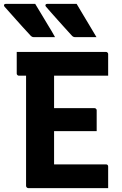

<svg xmlns="http://www.w3.org/2000/svg" viewBox="-57 -967 627 987"><path d="M124 -947Q143 -917 159 -889Q175 -861 192 -834Q209 -807 226 -776Q209 -776 195 -776Q181 -776 163.5 -776Q146 -776 118 -776Q112 -776 108 -778Q104 -780 102 -782Q75 -811 58 -830Q41 -849 27 -864.5Q13 -880 -1 -896Q-15 -912 -34 -933Q-38 -938 -36 -942.5Q-34 -947 -28 -947Q4 -947 24 -947Q44 -947 66 -947Q88 -947 124 -947ZM337 -947Q355 -917 371.5 -889Q388 -861 404.5 -834Q421 -807 439 -776Q422 -776 407.5 -776Q393 -776 376 -776Q359 -776 330 -776Q324 -776 320 -778Q316 -780 314 -782Q288 -811 270.5 -830Q253 -849 239.5 -864.5Q226 -880 211.5 -896Q197 -912 179 -933Q175 -938 177 -942.5Q179 -947 185 -947Q217 -947 237 -947Q257 -947 278.5 -947Q300 -947 337 -947ZM29 -700H488Q491 -700 493.5 -698.5Q496 -697 497.5 -694.5Q499 -692 499 -689Q499 -659 499 -634Q499 -609 499 -578H40Q37 -578 34.5 -579.5Q32 -581 30.5 -583.5Q29 -586 29 -589Q29 -620 29 -645Q29 -670 29 -700ZM166 -411H429Q432 -411 434.5 -409.5Q437 -408 438.5 -405.5Q440 -403 440 -400Q440 -379 440 -361Q440 -343 440 -327Q440 -311 440 -293H166ZM88 0Q86 0 84 -1Q82 -2 80.5 -3.5Q79 -5 78 -7Q77 -9 77 -11Q77 -38 77 -89.5Q77 -141 77 -207.5Q77 -274 77 -347.5Q77 -421 77 -493.5Q77 -566 77 -627H229L221 -605Q221 -581 221 -557.5Q221 -534 221 -510Q221 -464 221 -415Q221 -366 221 -317Q221 -268 221 -218.5Q221 -169 221 -122H488Q493 -122 496 -119Q499 -116 499 -111Q499 -82 499 -55.5Q499 -29 499 0Z"/></svg>

Font: Recursive
Style: Bold
Weight: 700
Version: Version 1.085